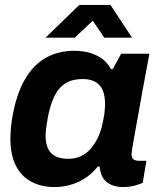

<svg xmlns="http://www.w3.org/2000/svg" viewBox="-20 -743 644 775"><path d="M199 12Q146 12 105.5 -10Q65 -32 43.5 -75.5Q22 -119 22 -183Q22 -203 24 -224.5Q26 -246 30 -271Q46 -363 80.5 -422.5Q115 -482 165.5 -510Q216 -538 279 -538Q313 -538 341.5 -530Q370 -522 392 -506Q414 -490 428 -464H435L469 -526H583L559 -397Q552 -358 545 -319.5Q538 -281 532 -247Q526 -213 521 -186Q516 -159 513.5 -142Q511 -125 511 -121Q511 -107 518.5 -100.5Q526 -94 539 -94H571L556 -5Q543 1 522.5 6.5Q502 12 476 12Q449 12 428 2.5Q407 -7 395 -26Q390 -35 386.5 -46.5Q383 -58 382 -71H375Q342 -30 297 -9Q252 12 199 12ZM257 -102Q283 -102 306 -112.5Q329 -123 346.5 -143Q364 -163 377 -191.5Q390 -220 396 -255Q400 -273 401.5 -285.5Q403 -298 403.5 -307.5Q404 -317 404 -324Q404 -357 394.5 -379Q385 -401 365 -412.5Q345 -424 314 -424Q273 -424 245.5 -407.5Q218 -391 201 -357.5Q184 -324 174 -274Q170 -253 168 -238.5Q166 -224 165 -213.5Q164 -203 164 -195Q164 -149 186 -125.5Q208 -102 257 -102ZM164 -591 300 -723H426L513 -591H401L332 -692H389L282 -591Z"/></svg>

Font: Archivo SemiBold
Style: Bold Italic
Weight: 700
Italic angle: -10°
Version: Version 2.001